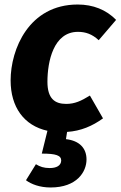

<svg xmlns="http://www.w3.org/2000/svg" viewBox="-20 -568 534 850"><path d="M436 -44 378 -145C339 -121 311 -108 273 -108C223 -108 190 -131 190 -206C190 -296 217 -427 325 -427C359 -427 388 -417 417 -390L494 -480C450 -525 392 -548 324 -548C108 -548 27 -350 27 -212C27 -94 86 -12 190 11L165 112C228 112 251 120 251 143C250 166 229 176 200 176C174 176 157 170 139 159L95 230C118 247 155 262 204 262C320 262 363 193 363 138C363 89 333 55 272 48L277 16C338 12 389 -10 436 -44Z"/></svg>

Font: Fira Sans
Style: Bold Italic
Weight: 700
Italic angle: -8°
Designer: bBox Type GmbH & Carrois Corporate GbR & Edenspiekermann AG
Foundry: bBox Type GmbH & Carrois Corporate GbR & Edenspiekermann AG
Version: Version 4.301;PS 004.301;hotconv 1.0.88;makeotf.lib2.5.64775